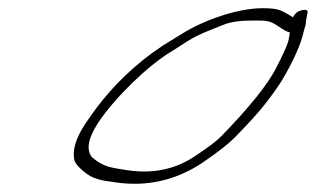

<svg xmlns="http://www.w3.org/2000/svg" viewBox="-20 -473 770 468"><path d="M686.7 -394C685.7 -392 685.8 -386 683.3 -375C680.9 -364 670.6 -341 651.9 -305C633.1 -269 591.5 -215 521.3 -143C508.2 -129 485 -112 451.6 -90C405.1 -60 351.8 -49 291.1 -58C248.6 -65 233.6 -65 203.9 -90C189.8 -108 194.6 -136 218.8 -173C259.4 -235 341 -313 395.3 -346C408.4 -354 422.1 -363 437.6 -373C467.5 -391 488.4 -398 523.1 -412C542.2 -420 565.6 -423 598 -423C630 -423 638 -423 658.1 -409C671.7 -400 680.2 -395 686.7 -394ZM693.9 -431C690.9 -433 686.9 -435 682.4 -438C664.8 -447 660.8 -453 619.8 -453C559.3 -453 476.2 -424 422.5 -390L377.1 -362C363.4 -353 344.9 -340 326.5 -325C267 -277 223.4 -225 187.8 -171C164.6 -136 156.3 -107 161 -84C162.6 -75 172.7 -63 193.3 -48C201.3 -42 215.4 -36 236.4 -32L265.4 -28C338.2 -18 407.1 -33 471.5 -75C509.7 -101 536.5 -122 551.4 -137C594.2 -181 626 -214 666.1 -275C695.7 -325 713.9 -366 720.7 -398C722.6 -406 726.5 -414 725.5 -420L729.3 -440C731.8 -449 725.8 -451 711.8 -447C704.8 -445 699.3 -440 693.9 -431Z"/></svg>

Font: MewTooHand
Style: UltimateItaWide
Weight: 400
Designer: Mew Too, Robert Jablonski
Version: Version 0.77